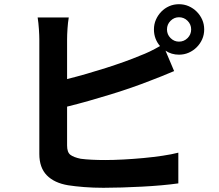

<svg xmlns="http://www.w3.org/2000/svg" viewBox="-20 -850 1040 913"><path d="M831 -652Q855 -652 872 -669Q889 -686 889 -710Q889 -734 872 -751Q855 -768 831 -768Q808 -768 791 -751Q774 -734 774 -710Q774 -686 791 -669Q808 -652 831 -652ZM299 -474Q343 -485 390 -498.5Q437 -512 482.5 -526.5Q528 -541 570 -556Q612 -571 645 -585Q669 -594 692 -605Q715 -616 741 -631Q727 -647 719.5 -667Q712 -687 712 -710Q712 -735 721.5 -756.5Q731 -778 747 -794.5Q763 -811 784.5 -820.5Q806 -830 831 -830Q856 -830 877.5 -820.5Q899 -811 915.5 -794.5Q932 -778 941.5 -756.5Q951 -735 951 -710Q951 -685 941.5 -663.5Q932 -642 915.5 -625.5Q899 -609 877.5 -599.5Q856 -590 831 -590Q795 -590 767 -609L808 -512Q779 -500 747.5 -487Q716 -474 691 -465Q653 -450 605.5 -433.5Q558 -417 506 -401Q454 -385 401 -370Q348 -355 299 -343V-158Q299 -126 314.5 -114Q330 -102 364 -95Q387 -92 416.5 -90.5Q446 -89 480 -89Q519 -89 566.5 -91.5Q614 -94 662 -98.5Q710 -103 753.5 -109.5Q797 -116 828 -124V22Q793 27 748.5 31Q704 35 656 37.5Q608 40 560.5 41.5Q513 43 472 43Q423 43 379.5 39.5Q336 36 304 31Q238 20 202.5 -16.5Q167 -53 167 -118V-663Q167 -671 166.5 -684Q166 -697 165 -711.5Q164 -726 162.5 -740.5Q161 -755 159 -767H307Q303 -744 301 -714Q299 -684 299 -663Z"/></svg>

Font: SpoqaHanSansJP-Bold
Style: Regular
Weight: 700
Designer: [Source Han Sans]
Ryoko NISHIZUKA  (kana & ideographs); Paul D. Hunt (Latin, Greek & Cyrillic); Wenlong ZHANG  (bopomofo
Foundry: Spoqa (http://bi.spoqa.com)
Version: Version 1.002.20150607